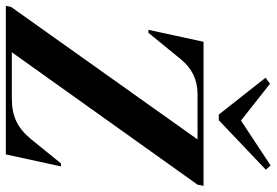

<svg xmlns="http://www.w3.org/2000/svg" viewBox="-166 -762 924 641"><g transform="rotate(90 295.5 -442.0)"><path d="M-5 0 -1 -18 441 -640H290Q219 -640 174 -585L85 -476H75L115 -660H596L592 -640L150 -20H305Q349 -20 380.5 -35Q412 -50 440 -84L521 -184H531L491 0ZM255 -882 378 -785 528 -884 542 -868 377 -711H358L235 -867Z"/></g></svg>

Font: DM Serif Display
Style: Italic
Weight: 400
Italic angle: -12°
Designer: Colophon Foundry, Frank Grießhammer
Foundry: Colophon Foundry
Version: Version 5.100; ttfautohint (v1.8.2)